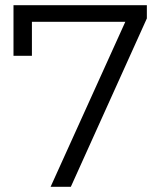

<svg xmlns="http://www.w3.org/2000/svg" viewBox="-20 -720 629 740"><path d="M32 -700H546V-649L253 0H175L463 -636H103V-505H32Z"/></svg>

Font: mBank
Style: Regular
Weight: 400
Designer: Julieta Ulanovsky
Foundry: Julieta Ulanovsky
Version: Version 7.200;PS 007.200;hotconv 1.0.88;makeotf.lib2.5.64775